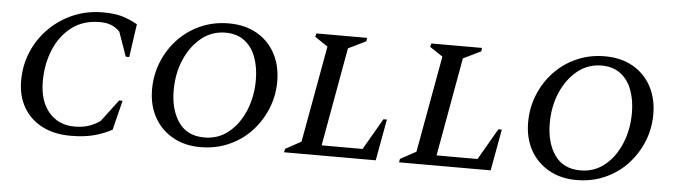

<svg xmlns="http://www.w3.org/2000/svg" viewBox="-41 -724 3118 887"><g transform="rotate(5 1518.0 -280.5)"><path d="M305 10Q228 10 172 -19.5Q116 -49 86 -101.5Q56 -154 56 -225Q56 -296 82.5 -358.5Q109 -421 157 -469Q205 -517 268.5 -544Q332 -571 406 -571Q457 -571 491.5 -561.5Q526 -552 566 -530L544 -376H528L488 -489Q469 -508 447.5 -516.5Q426 -525 395 -525Q318 -525 265 -484.5Q212 -444 184 -377Q156 -310 156 -230Q156 -138 201 -86Q246 -34 320 -34Q358 -34 387 -44Q416 -54 439 -71L515 -172H531L497 -35Q463 -16 417 -3Q371 10 305 10Z M907 10Q834 10 778.5 -21.5Q723 -53 692.5 -108.5Q662 -164 662 -237Q662 -304 686.5 -364.5Q711 -425 755 -471.5Q799 -518 859 -544.5Q919 -571 990 -571Q1064 -571 1119.5 -539.5Q1175 -508 1205 -452Q1235 -396 1235 -323Q1235 -257 1211 -197.5Q1187 -138 1143.5 -91Q1100 -44 1039.5 -17Q979 10 907 10ZM922 -36Q986 -36 1034 -75Q1082 -114 1109 -179Q1136 -244 1136 -321Q1136 -380 1118.5 -427Q1101 -474 1065.5 -500.5Q1030 -527 978 -527Q915 -527 866.5 -488Q818 -449 790 -384.5Q762 -320 762 -241Q762 -151 802 -93.5Q842 -36 922 -36Z M1295 0 1298 -16 1371 -56 1452 -504 1392 -544 1396 -560H1631L1629 -544L1547 -504L1465 -47H1655L1739 -192H1755L1720 0Z M1828 0 1831 -16 1904 -56 1985 -504 1925 -544 1929 -560H2164L2162 -544L2080 -504L1998 -47H2188L2272 -192H2288L2253 0Z M2651 10Q2578 10 2522.5 -21.5Q2467 -53 2436.5 -108.5Q2406 -164 2406 -237Q2406 -304 2430.5 -364.5Q2455 -425 2499 -471.5Q2543 -518 2603 -544.5Q2663 -571 2734 -571Q2808 -571 2863.5 -539.5Q2919 -508 2949 -452Q2979 -396 2979 -323Q2979 -257 2955 -197.5Q2931 -138 2887.5 -91Q2844 -44 2783.5 -17Q2723 10 2651 10ZM2666 -36Q2730 -36 2778 -75Q2826 -114 2853 -179Q2880 -244 2880 -321Q2880 -380 2862.5 -427Q2845 -474 2809.5 -500.5Q2774 -527 2722 -527Q2659 -527 2610.5 -488Q2562 -449 2534 -384.5Q2506 -320 2506 -241Q2506 -151 2546 -93.5Q2586 -36 2666 -36Z"/></g></svg>

Font: Spectral SC Medium
Style: Italic
Weight: 500
Italic angle: -10°
Designer: Jean-Baptiste Levee
Foundry: Production Type
Version: Version 2.001